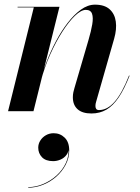

<svg xmlns="http://www.w3.org/2000/svg" viewBox="-20 -490 617 846"><path d="M383 10Q342.5 10 321.8 -8.8Q301 -27.5 301 -61.5Q301 -73 303.2 -83.5Q305.5 -94 308 -102L370 -314Q381.5 -353 386.5 -382.8Q391.5 -412.5 385.5 -429.5Q379.5 -446.5 358 -446.5Q337.5 -446.5 310.2 -420.5Q283 -394.5 254.5 -350Q226 -305.5 201 -249.5Q176 -193.5 160 -133H158.5Q168 -172.5 185.5 -218.2Q203 -264 226.5 -308.2Q250 -352.5 278 -389Q306 -425.5 336.5 -447.5Q367 -469.5 398.5 -469.5Q440.5 -469.5 463 -449.2Q485.5 -429 490.2 -395.2Q495 -361.5 483 -319.5L403.5 -41.5Q402 -37.5 401.2 -32.2Q400.5 -27 400.5 -23Q400.5 -15 404 -10Q407.5 -5 416.5 -5Q453 -5 485.2 -41.8Q517.5 -78.5 548.5 -157L551 -156.5Q527.5 -97 502.8 -60.5Q478 -24 449 -7Q420 10 383 10ZM15.5 0 129 -457.5H57.5V-460H242L127.5 0ZM104.5 337V334.5Q137.5 334.5 170.2 320.8Q203 307 229.5 283Q256 259 270.5 227.5Q285 196 281.5 160.5H283Q283 179 273 192.5Q263 206 247 213Q231 220 214 220Q181.5 220 165 202.8Q148.5 185.5 148.5 160.5Q148.5 144 157.5 129.5Q166.5 115 182 106Q197.5 97 216.5 97Q245 97 265 116.5Q285 136 285 172.5Q285 206.5 269.2 236.2Q253.5 266 227.5 288.8Q201.5 311.5 169.5 324.2Q137.5 337 104.5 337Z"/></svg>

Font: Bodoni Moda 72pt SemiBold
Style: Italic
Weight: 600
Italic angle: -13°
Designer: Owen Earl
Foundry: indestructible type
Version: Version 2.004